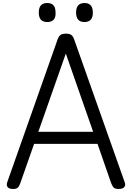

<svg xmlns="http://www.w3.org/2000/svg" viewBox="-20 -1238 874 1272"><path d="M66 14Q40 14 30.5 1.5Q21 -11 28 -31L361 -975Q369 -998 381 -1006.5Q393 -1015 417 -1015Q441 -1015 452.5 -1006.5Q464 -998 472 -975L806 -31Q814 -11 803 1.5Q792 14 766 14Q744 14 734.5 5.5Q725 -3 717 -23L626 -285H206L114 -23Q107 -3 97.5 5.5Q88 14 66 14ZM234 -365H597L416 -883ZM293 -1092Q265 -1092 251 -1107.5Q237 -1123 237 -1155Q237 -1187 251 -1202.5Q265 -1218 293 -1218Q321 -1218 334.5 -1202.5Q348 -1187 348 -1155Q350 -1123 335.5 -1107.5Q321 -1092 293 -1092ZM540 -1092Q512 -1092 498 -1107.5Q484 -1123 484 -1155Q484 -1187 498 -1202.5Q512 -1218 540 -1218Q567 -1218 581 -1202.5Q595 -1187 595 -1155Q596 -1124 581.5 -1108Q567 -1092 540 -1092Z"/></svg>

Font: Playwrite ES
Style: Regular
Weight: 400
Designer: Veronika Burian, José Scaglione
Foundry: TypeTogether
Version: Version 1.002